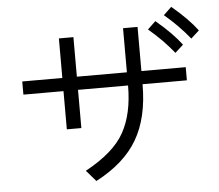

<svg xmlns="http://www.w3.org/2000/svg" viewBox="-57 -900 1114 978"><g transform="rotate(-5 500.0 -410.5)"><path d="M64.5 -456.1Q64.5 -472.7 64.5 -523.4Q115.2 -523.4 269.5 -523.4Q269.5 -574.2 269.5 -725.6Q288.1 -725.6 343.8 -725.6Q343.8 -674.8 343.8 -523.4Q408.2 -523.4 599.6 -523.4Q599.6 -580.1 599.6 -749Q618.2 -749 673.8 -749Q673.8 -692.4 673.8 -523.4Q730.5 -523.4 900.4 -523.4Q900.4 -506.8 900.4 -456.1Q843.8 -456.1 673.8 -456.1Q673.8 -285.2 608.4 -173.8Q543.9 -62.5 396.5 14.6Q379.9 -3.9 347.7 -42Q494.1 -121.1 546.9 -216.8Q599.6 -311.5 599.6 -456.1Q514.6 -456.1 343.8 -456.1Q343.8 -407.2 343.8 -260.7Q325.2 -260.7 269.5 -260.7Q269.5 -309.6 269.5 -456.1Q217.8 -456.1 64.5 -456.1ZM812.5 -796.9Q822.3 -806.6 853.5 -835.9Q938.5 -764.6 983.4 -704.1Q969.7 -691.4 941.4 -666Q884.8 -736.3 812.5 -796.9ZM725.6 -731.4Q736.3 -741.2 766.6 -770.5Q851.6 -699.2 896.5 -638.7Q882.8 -626 854.5 -600.6Q797.9 -670.9 725.6 -731.4Z"/></g></svg>

Font: Gothic A1
Style: Regular
Weight: 400
Designer: HanYang I&C Co.,Ltd.
Version: Version 2.50